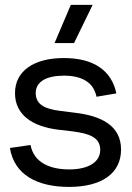

<svg xmlns="http://www.w3.org/2000/svg" viewBox="-20 -740 531 774"><path d="M258.5 13.5C389 13.5 468 -40.5 468 -137C468 -233.5 388.5 -273 282 -285.5L222.5 -293C162 -300.5 124 -318 124 -365C124 -411 167.5 -435 237.5 -435C307.5 -435 357 -410 369 -350L449 -363.5C430 -455.5 358 -506 237.5 -506C115 -506 40.5 -453 40.5 -364.5C40.5 -275.5 113 -230 212.5 -217.5L272 -210.5C340.5 -201.5 384 -186.5 384 -135.5C384 -86 335.5 -57 259 -57C183.5 -57 117 -83 103 -155.5L20 -143.5C37.5 -35 130.5 13.5 258.5 13.5ZM265.5 -720.5 200 -566.5H278.5L353.5 -720.5Z"/></svg>

Font: MCL Standard
Style: Regular
Weight: 400
Designer: Květoslav Bartoš
Foundry: Florian Karsten
Version: Version 1.001;Glyphs 3.2.3 (3260)